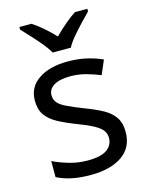

<svg xmlns="http://www.w3.org/2000/svg" viewBox="-117 -839 713 923"><g transform="rotate(-15 239.5 -378.0)"><path d="M434 -148Q434 -70 376 -30Q318 10 220 10Q164 10 123.5 1Q83 -8 52 -24V-104Q84 -88 129.5 -74.5Q175 -61 222 -61Q289 -61 319 -82.5Q349 -104 349 -140Q349 -160 338 -176Q327 -192 298.5 -208Q270 -224 217 -244Q165 -264 128 -284Q91 -304 71 -332Q51 -360 51 -404Q51 -472 106.5 -509Q162 -546 252 -546Q301 -546 343.5 -536.5Q386 -527 423 -510L393 -440Q359 -454 322 -464Q285 -474 246 -474Q192 -474 163.5 -456.5Q135 -439 135 -409Q135 -387 148 -371.5Q161 -356 191.5 -341.5Q222 -327 273 -307Q324 -288 360 -268Q396 -248 415 -219.5Q434 -191 434 -148ZM194 -606Q181 -629 159 -655.5Q137 -682 113 -708Q89 -734 71 -753V-766H131Q157 -749 185 -725Q213 -701 238 -674Q265 -701 293 -725Q321 -749 347 -766H409V-753Q390 -734 365.5 -708Q341 -682 318.5 -655.5Q296 -629 284 -606Z"/></g></svg>

Font: Noto Sans Modi
Style: Regular
Weight: 400
Designer: Monotype Design Team
Foundry: Monotype Imaging Inc.
Version: Version 2.003; ttfautohint (v1.8.4.7-5d5b)